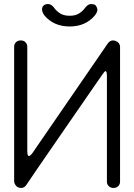

<svg xmlns="http://www.w3.org/2000/svg" viewBox="-20 -930 664 950"><path d="M325 -799Q247 -799 201 -852Q188 -869 188 -883Q188 -906 213 -910H218Q232 -910 245 -895Q260 -874 278.5 -863Q297 -852 325 -852Q352 -852 370.5 -863Q389 -874 404 -895Q417 -910 431 -910Q434 -910 444 -908.5Q454 -907 460 -891L462 -883Q462 -869 448 -852Q402 -799 325 -799ZM542 0Q556 0 565 -9Q574 -18 574 -31V-698Q574 -718 553 -727Q546 -730 539 -730Q525 -730 514 -716L140 -172Q129 -158 123 -158Q115 -158 115 -184V-699Q115 -712 106 -721Q97 -730 83 -730Q68 -730 59 -721Q50 -712 50 -699V-32Q50 -25 55.5 -16Q61 -7 69 -3.5Q77 0 84 0Q99 0 109 -13L164 -94Q219 -174 291 -278.5Q363 -383 420.5 -466Q478 -549 488 -563.5Q498 -578 502 -578Q509 -578 509 -553V-31Q509 -18 518 -9Q527 0 542 0Z"/></svg>

Font: Gardens CM
Style: Regular
Weight: 400
Designer: Created by: Aleksander Shevchuk, 2010. Modifed by: Daren Olsen, 2020.
Foundry: High-Logic / FontCreator v.13.0.0 build 2663 (64-bit)
Version: Version 3.003 Ukrainian, initial release